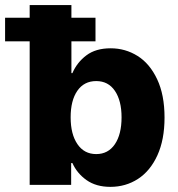

<svg xmlns="http://www.w3.org/2000/svg" viewBox="-63 -727 701 755"><path d="M53.7 -564.5H-43V-657.2H53.7V-707H217.8V-657.2H312.5V-564.5H217.8V-439.5H221.7Q239.7 -481.4 276.6 -509.3Q313.5 -537.1 372.1 -537.1Q429.7 -537.1 477.8 -507.1Q525.9 -477.1 554.9 -415.5Q584 -354 584 -264.6Q584 -177.7 555.9 -116.2Q527.8 -54.7 479.5 -23.4Q431.2 7.8 371.1 7.8Q314.9 7.8 277.3 -18.8Q239.7 -45.4 221.7 -85.9H216.8V0H53.7ZM315.4 -121.1Q362.3 -121.1 388.7 -159.9Q415 -198.7 415 -265.6Q415 -331.1 388.9 -369.6Q362.8 -408.2 315.4 -408.2Q267.6 -408.2 241.2 -370.1Q214.8 -332 214.8 -265.6Q214.8 -199.2 241.5 -160.2Q268.1 -121.1 315.4 -121.1Z"/></svg>

Font: Pretendard JP ExtraBold
Style: Regular
Weight: 800
Designer: Base glyphs from Inter by Rasmus Andersson; Hangeul glyphs from Noto Sans CJK(Source Han Sans) by Jang Soo-young and Kan
Foundry: Kil Hyung-jin
Version: Version 1.309